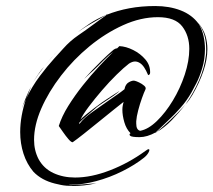

<svg xmlns="http://www.w3.org/2000/svg" viewBox="-20 -507 708 637"><path d="M225 110Q198 110 182 106.5Q166 103 162 102Q118 91 91 63Q69 37 58 3Q47 -31 47 -69Q47 -96 52 -123.5Q57 -151 66 -178Q62 -170 58.5 -162Q55 -154 52 -146Q59 -167 67 -185.5Q75 -204 83 -220Q79 -210 75 -199.5Q71 -189 66 -178Q86 -220 112 -254.5Q138 -289 160 -313Q182 -337 190 -346Q212 -371 240.5 -390.5Q269 -410 282 -420L334 -458L331 -457L337 -461L334 -458Q369 -472 409 -479.5Q449 -487 495 -487Q542 -487 579.5 -472.5Q617 -458 639 -428Q651 -408 655.5 -386.5Q660 -365 660 -345Q660 -311 651 -281Q642 -251 631 -230Q620 -209 615 -200Q599 -172 578.5 -149Q558 -126 545 -114L497 -68L500 -69L496 -66Q496 -67 497 -68Q468 -52 443 -52Q417 -52 412 -56.5Q407 -61 413 -65Q399 -79 392.5 -101.5Q386 -124 386 -143Q386 -151 387.5 -158Q389 -165 390 -169Q381 -162 358.5 -144Q336 -126 309 -104Q282 -82 258 -63Q234 -44 221 -35Q216 -35 207 -45.5Q198 -56 189 -69Q180 -82 175 -89Q185 -121 206.5 -155.5Q228 -190 255 -224Q282 -258 308.5 -286.5Q335 -315 356 -335Q341 -324 324 -307Q307 -290 301 -284Q291 -274 279.5 -264Q268 -254 259 -245Q287 -276 313.5 -302Q340 -328 351 -337Q353 -339 357.5 -342.5Q362 -346 369 -347L376 -354Q398 -353 422 -341Q446 -329 462.5 -309.5Q479 -290 478 -265Q478 -262 475 -259Q472 -256 470 -261Q465 -273 458.5 -283Q452 -293 444 -298Q436 -303 428 -303Q419 -303 408 -296Q391 -283 367 -259.5Q343 -236 318.5 -207.5Q294 -179 274.5 -153Q255 -127 247 -110Q252 -116 265 -126.5Q278 -137 293 -148.5Q308 -160 318 -167Q322 -170 333 -177Q344 -184 356.5 -192.5Q369 -201 376 -205Q376 -204 366.5 -196.5Q357 -189 343 -180Q329 -171 317.5 -163Q306 -155 303 -153Q288 -140 268.5 -123.5Q249 -107 244 -101Q241 -98 242.5 -97Q244 -96 246 -99Q258 -115 286 -135Q314 -155 337 -171Q354 -183 368 -192.5Q382 -202 393 -211Q396 -228 408 -234.5Q420 -241 427 -239Q432 -238 441.5 -233.5Q451 -229 458.5 -222.5Q466 -216 462 -209Q458 -201 451 -181.5Q444 -162 438.5 -141Q433 -120 432 -105V-97Q432 -76 445 -73Q472 -78 500.5 -105.5Q529 -133 553.5 -173.5Q578 -214 593 -259.5Q608 -305 608 -345Q608 -389 584.5 -419.5Q561 -450 504 -450Q447 -450 388.5 -423.5Q330 -397 277 -353.5Q224 -310 182.5 -256Q141 -202 117 -147Q93 -92 93 -43Q93 -8 108 21Q125 52 157 67Q189 82 229 82Q283 82 345 58Q407 34 462 -6Q470 -12 473 -12Q478 -12 473.5 -2.5Q469 7 458 16Q428 40 386 61Q344 82 299 94Q254 106 213 106Q202 107 215.5 107Q229 107 254 105Q279 103 300 101Q278 106 259 108Q240 110 225 110ZM225 -390Q251 -411 276.5 -428Q302 -445 331 -457Q315 -447 283 -429Q251 -411 225 -390ZM595 -160Q622 -198 640.5 -241Q659 -284 663 -323Q664 -329 664 -335Q664 -341 664 -346Q664 -395 639 -428V-429Q655 -410 661.5 -388.5Q668 -367 668 -344Q668 -310 655 -271.5Q642 -233 619 -193Q615 -186 609 -177.5Q603 -169 595 -160ZM127 -287Q139 -302 150.5 -315.5Q162 -329 174 -342Q161 -328 149.5 -314Q138 -300 127 -287ZM89 -233Q96 -244 103 -255Q110 -266 118 -276L126 -285Q106 -260 89 -233ZM500 -69Q514 -80 543 -107Q572 -134 595 -160Q573 -132 549 -107.5Q525 -83 500 -69Z"/></svg>

Font: Smooch
Style: Regular
Weight: 400
Designer: Robert E. Leuschke
Foundry: Robert E. Leuschke
Version: Version 1.010; ttfautohint (v1.8.3)